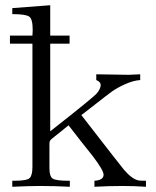

<svg xmlns="http://www.w3.org/2000/svg" viewBox="-20 -714 595 734"><path d="M18 -547V-578H104Q104 -582 104.5 -589Q105 -596 105 -600Q105 -642 91 -651Q77 -660 27 -660V-683L172 -694V-578H246V-547H172V-212Q339 -343 351 -358Q365 -376 365 -389Q365 -401 348 -408V-430L472 -428L516 -430V-408Q489 -406 458 -392Q427 -378 407 -363.5Q387 -349 348.5 -318.5Q310 -288 291 -274Q443 -78 454 -65Q486 -28 511 -24Q519 -23 538 -23V0Q494 -3 449 -3Q395 -3 341 0V-23Q376 -25 376 -46Q376 -63 334 -118Q323 -132 291 -172Q261 -211 242 -235Q225 -221 209.5 -208.5Q194 -196 188 -191.5Q182 -187 176.5 -182Q171 -177 170 -173Q169 -169 169 -161V-70Q169 -39 182 -31Q195 -23 242 -23H247V0Q190 -3 134 -3Q91 -3 27 0V-23H35Q82 -23 93 -33Q104 -43 104 -76V-547Z"/></svg>

Font: CMU Serif
Style: Roman
Weight: 500
Version: Version 0.7.0